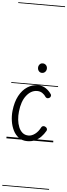

<svg xmlns="http://www.w3.org/2000/svg" viewBox="-104 -1367 655 1868"><g transform="rotate(5 223.5 -433.0)"><path d="M199 10Q150.5 10 116.2 -14.8Q82 -39.5 61.5 -80.5Q41 -121.5 33.5 -171.2Q26 -221 31 -271Q40.5 -359 72.8 -419Q105 -479 153 -510Q201 -541 256.5 -541Q301 -541 334.2 -518.5Q367.5 -496 389 -462.5Q393 -456 390.2 -445Q387.5 -434 376.5 -427.5Q363.5 -421 354 -424Q344.5 -427 339.5 -434Q327 -454.5 305 -469.5Q283 -484.5 253.5 -484.5Q194 -484.5 149 -427.2Q104 -370 94 -269Q89.5 -229.5 93.5 -190Q97.5 -150.5 111 -117.8Q124.5 -85 148.2 -65.2Q172 -45.5 207 -45.5Q238.5 -45.5 270.2 -69.2Q302 -93 324 -136.5Q329 -146 340.5 -148.8Q352 -151.5 364.5 -144Q376.5 -137.5 379.8 -126.5Q383 -115.5 377.5 -106Q358 -72 332.2 -45.8Q306.5 -19.5 273.5 -4.8Q240.5 10 199 10ZM199 10Q150.5 10 116.2 -14.8Q82 -39.5 61.5 -80.5Q41 -121.5 33.5 -171.2Q26 -221 31 -271Q40.5 -359 72.8 -419Q105 -479 153 -510Q201 -541 256.5 -541Q301 -541 334.2 -518.5Q367.5 -496 389 -462.5Q393 -456 390.2 -445Q387.5 -434 376.5 -427.5Q363.5 -421 354 -424Q344.5 -427 339.5 -434Q327 -454.5 305 -469.5Q283 -484.5 253.5 -484.5Q194 -484.5 149 -427.2Q104 -370 94 -269Q89.5 -229.5 93.5 -190Q97.5 -150.5 111 -117.8Q124.5 -85 148.2 -65.2Q172 -45.5 207 -45.5Q238.5 -45.5 270.2 -69.2Q302 -93 324 -136.5Q329 -146 340.5 -148.8Q352 -151.5 364.5 -144Q376.5 -137.5 379.8 -126.5Q383 -115.5 377.5 -106Q358 -72 332.2 -45.8Q306.5 -19.5 273.5 -4.8Q240.5 10 199 10ZM284 -664Q265.5 -664 253.8 -677.5Q242 -691 242 -711Q242 -729 253.5 -743Q265 -757 284 -757Q302.5 -757 315.5 -744.2Q328.5 -731.5 328.5 -711Q328.5 -691.5 315.8 -677.8Q303 -664 284 -664ZM-5 455H452V463H-5ZM-5 -16H452V0H-5ZM-5 -549H452V-541H-5ZM-5 -1329H452V-1321H-5Z"/></g></svg>

Font: Edu SA Dotted Guide
Style: Regular
Weight: 400
Designer: Tina and Corey Anderson, Eben Sorkin, Mirko Velimirovic
Foundry: Google for Education
Version: Version 2.000